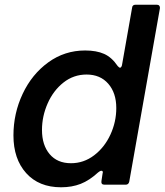

<svg xmlns="http://www.w3.org/2000/svg" viewBox="-20 -783 698 814"><path d="M37 -209Q37 -302 76 -385Q115 -468 184.5 -518.5Q254 -569 341 -569Q389 -569 421.5 -554.5Q454 -540 479 -503Q485 -496 489 -496Q494 -496 497 -506L540 -750Q541 -763 555 -763H645Q652 -763 655.5 -758.5Q659 -754 658 -748L528 -13Q525 0 513 0H423Q408 0 410 -15L415 -48L416 -52Q416 -59 410 -59Q404 -59 396 -52Q359 -18 322 -3.5Q285 11 239 11Q145 11 91 -49Q37 -109 37 -209ZM473 -325Q473 -389 439 -428Q405 -467 347 -467Q292 -467 249 -433Q206 -399 182 -344.5Q158 -290 158 -232Q158 -168 190.5 -129.5Q223 -91 281 -91Q335 -91 379 -124.5Q423 -158 448 -212Q473 -266 473 -325Z"/></svg>

Font: Open Sauce Two SemiBold Italic
Style: Regular
Weight: 600
Italic angle: -10°
Designer: Alfredo Marco Pradil
Foundry: Creative Sauce Fz LLC
Version: Version 1.477